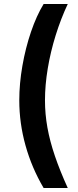

<svg xmlns="http://www.w3.org/2000/svg" viewBox="-20 -788 384 948"><path d="M75.2 -292.5Q75.2 -375 90.6 -463.1Q106 -551.3 133.1 -630.9Q160.2 -710.4 195.3 -768.1H314.5Q280.3 -695.3 254.9 -613.8Q229.5 -532.2 215.8 -450Q202.1 -367.7 202.1 -292.5Q202.1 -225.1 214.1 -158.2Q226.1 -91.3 251 -18.1Q275.9 55.2 314.5 140.1H195.3Q136.7 40.5 106 -69.6Q75.2 -179.7 75.2 -292.5Z"/></svg>

Font: Inter 24pt SemiBold
Style: Regular
Weight: 600
Designer: Rasmus Andersson
Foundry: rsms
Version: Version 4.001;git-66647c0bb